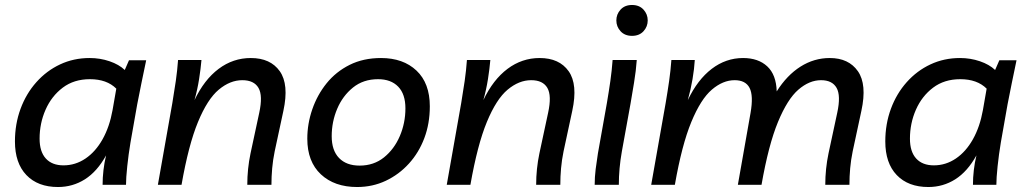

<svg xmlns="http://www.w3.org/2000/svg" viewBox="-20 -742 4123 771"><path d="M213 9Q132 9 86 -39Q40 -87 40 -174Q40 -244 62.5 -305Q85 -366 126 -412Q167 -458 221.5 -483.5Q276 -509 340 -509Q382 -509 420 -496Q458 -483 481 -461L498 -500H567Q557 -452 548 -408.5Q539 -365 531 -323L504 -170Q496 -122 491 -74.5Q486 -27 486 0H392Q392 -29 395.5 -59Q399 -89 406 -118Q370 -53 321 -22Q272 9 213 9ZM235 -78Q283 -78 323.5 -105.5Q364 -133 392 -183Q420 -233 432 -300L447 -386Q409 -424 341 -424Q277 -424 232 -390Q187 -356 163 -301.5Q139 -247 139 -185Q139 -133 164 -105.5Q189 -78 235 -78Z M614 0 672 -328Q680 -375 686 -417Q692 -459 695 -501H789Q786 -466 779.5 -424.5Q773 -383 761 -340Q800 -422 858 -465.5Q916 -509 987 -509Q1066 -509 1103.5 -456Q1141 -403 1118 -297L1083 -134Q1076 -100 1073 -66.5Q1070 -33 1070 0H973Q973 -64 986 -126L1021 -289Q1036 -358 1018 -389Q1000 -420 953 -420Q904 -420 858.5 -382Q813 -344 775 -252Q737 -160 709 0Z M1510 -509Q1599 -509 1652.5 -458.5Q1706 -408 1706 -315Q1706 -246 1684 -187.5Q1662 -129 1622 -85Q1582 -41 1529 -16Q1476 9 1414 9Q1323 9 1268.5 -42Q1214 -93 1214 -185Q1214 -245 1234 -303Q1254 -361 1291.5 -407.5Q1329 -454 1384 -481.5Q1439 -509 1510 -509ZM1424 -77Q1481 -77 1522 -110Q1563 -143 1585.5 -195.5Q1608 -248 1608 -307Q1608 -364 1579 -394Q1550 -424 1498 -424Q1439 -424 1397.5 -390.5Q1356 -357 1334 -305Q1312 -253 1312 -195Q1312 -138 1341.5 -107.5Q1371 -77 1424 -77Z M1774 0 1832 -328Q1840 -375 1846 -417Q1852 -459 1855 -501H1949Q1946 -466 1939.5 -424.5Q1933 -383 1921 -340Q1960 -422 2018 -465.5Q2076 -509 2147 -509Q2226 -509 2263.5 -456Q2301 -403 2278 -297L2243 -134Q2236 -100 2233 -66.5Q2230 -33 2230 0H2133Q2133 -64 2146 -126L2181 -289Q2196 -358 2178 -389Q2160 -420 2113 -420Q2064 -420 2018.5 -382Q1973 -344 1935 -252Q1897 -160 1869 0Z M2368 0Q2368 -31 2372 -63Q2376 -95 2381 -126L2417 -328Q2425 -375 2431 -417Q2437 -459 2440 -501H2537Q2534 -458 2526 -409.5Q2518 -361 2512 -326L2477 -133Q2471 -99 2468 -66Q2465 -33 2465 0ZM2518 -598Q2489 -598 2472 -616.5Q2455 -635 2455 -660Q2455 -685 2472 -703.5Q2489 -722 2518 -722Q2547 -722 2564 -703.5Q2581 -685 2581 -660Q2581 -635 2564 -616.5Q2547 -598 2518 -598Z M2595 0 2653 -328Q2661 -375 2667 -417Q2673 -459 2676 -501H2770Q2768 -466 2761 -424.5Q2754 -383 2742 -340Q2781 -422 2838 -465.5Q2895 -509 2964 -509Q3025 -509 3061 -475.5Q3097 -442 3099 -375Q3140 -440 3194.5 -474.5Q3249 -509 3312 -509Q3388 -509 3425 -456Q3462 -403 3439 -297L3404 -134Q3397 -100 3394 -66.5Q3391 -33 3391 0H3294Q3294 -64 3307 -126L3342 -289Q3357 -358 3339.5 -389Q3322 -420 3277 -420Q3230 -420 3186 -382Q3142 -344 3104 -252Q3066 -160 3038 0H2943L2994 -289Q3006 -358 2990 -389Q2974 -420 2930 -420Q2883 -420 2838.5 -382Q2794 -344 2756 -252Q2718 -160 2690 0Z M3708 9Q3627 9 3581 -39Q3535 -87 3535 -174Q3535 -244 3557.5 -305Q3580 -366 3621 -412Q3662 -458 3716.5 -483.5Q3771 -509 3835 -509Q3877 -509 3915 -496Q3953 -483 3976 -461L3993 -500H4062Q4052 -452 4043 -408.5Q4034 -365 4026 -323L3999 -170Q3991 -122 3986 -74.5Q3981 -27 3981 0H3887Q3887 -29 3890.5 -59Q3894 -89 3901 -118Q3865 -53 3816 -22Q3767 9 3708 9ZM3730 -78Q3778 -78 3818.5 -105.5Q3859 -133 3887 -183Q3915 -233 3927 -300L3942 -386Q3904 -424 3836 -424Q3772 -424 3727 -390Q3682 -356 3658 -301.5Q3634 -247 3634 -185Q3634 -133 3659 -105.5Q3684 -78 3730 -78Z"/></svg>

Font: Livvic Medium
Style: Italic
Weight: 500
Italic angle: -10°
Designer: Jacques Le Bailly, Baron von Fonthausen
Version: Version 1.001; ttfautohint (v1.8.2)